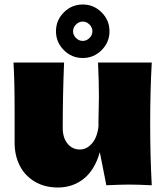

<svg xmlns="http://www.w3.org/2000/svg" viewBox="-20 -824 735 854"><path d="M648 -274Q648 -127 655 0Q591 -3 554 -3Q519 -3 453 0L424 -147Q401 -67 352 -28.5Q303 10 238 10Q178 10 134 -16.5Q90 -43 67.5 -88Q45 -133 45 -189V-333Q45 -466 40 -546H265Q259 -399 259 -255Q259 -211 280.5 -185Q302 -159 335 -159Q366 -159 389.5 -186.5Q413 -214 418 -262V-285Q420 -363 420 -393Q420 -462 416 -546H655Q648 -420 648 -274ZM229 -685Q229 -734 264 -769Q299 -804 348 -804Q397 -804 432 -769Q467 -734 467 -685Q467 -636 432 -601Q397 -566 348 -566Q299 -566 264 -601Q229 -636 229 -685ZM391 -685Q391 -702 378 -715Q365 -728 348 -728Q331 -728 318 -715Q305 -702 305 -685Q305 -668 318 -655Q331 -642 348 -642Q365 -642 378 -655Q391 -668 391 -685Z"/></svg>

Font: Dela Gothic One
Style: Regular
Weight: 400
Designer: aratakana
Foundry: aratakana
Version: Version 1.004